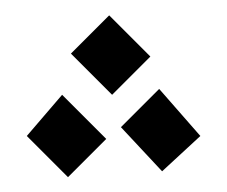

<svg xmlns="http://www.w3.org/2000/svg" viewBox="-20 -372 302 255"><path d="M179.7 -296.9 128.9 -246.1 74.2 -300.8 125 -351.6ZM246.1 -191.4 195.3 -144.5 140.6 -203.1 191.4 -253.9ZM121.1 -187.5 70.3 -136.7 15.6 -191.4 62.5 -246.1Z"/></svg>

Font: 和音 by 宁静之雨，公众号njzyshare
Style: Regular
Weight: 400
Designer: Steve Matteson
Foundry: Ascender Corporation
Version: Version 6.00;June 8, 2018;FontCreator 11.0.0.2388 32-bit